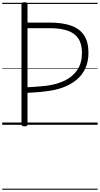

<svg xmlns="http://www.w3.org/2000/svg" viewBox="-20 -1116 893 1717"><path d="M199 14Q185 14 178.5 9.5Q172 5 172 -5V-1077Q172 -1087 178.5 -1091.5Q185 -1096 199 -1096Q213 -1096 219.5 -1091.5Q226 -1087 226 -1077V-914H425Q538 -914 615 -887Q692 -860 731.5 -800.5Q771 -741 771 -644Q771 -565 743 -504.5Q715 -444 664 -402Q613 -360 544.5 -334.5Q476 -309 395 -300Q351 -294 308.5 -291Q266 -288 226 -286V-5Q226 5 220 9.5Q214 14 199 14ZM226 -336Q253 -337 281 -339Q309 -341 338.5 -343.5Q368 -346 395 -349Q488 -361 560 -396Q632 -431 672.5 -492.5Q713 -554 713 -643Q713 -723 680.5 -771.5Q648 -820 584 -842Q520 -864 425 -864H226ZM0 571H853V581H0ZM0 -20H853V0H0ZM0 -505H853V-500H0ZM0 -1091H853V-1081H0Z"/></svg>

Font: Playwrite PT Guides
Style: Regular
Weight: 400
Designer: Veronika Burian, José Scaglione
Foundry: TypeTogether
Version: Version 1.003